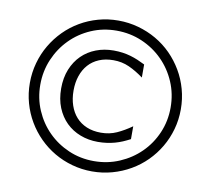

<svg xmlns="http://www.w3.org/2000/svg" viewBox="-76 -756 922 841"><g transform="rotate(10 385.5 -335.5)"><path d="M721.2 -335Q721.2 -288.6 709.2 -245.8Q697.3 -203.1 675.3 -165.8Q653.3 -128.4 622.8 -97.9Q592.3 -67.4 554.7 -45.7Q517.1 -23.9 474.1 -12Q431.2 0 384.8 0Q338.9 0 295.9 -12Q252.9 -23.9 215.8 -45.7Q178.7 -67.4 148.2 -97.9Q117.7 -128.4 95.7 -165.8Q73.7 -203.1 61.8 -245.8Q49.8 -288.6 49.8 -335Q49.8 -381.3 61.8 -424.3Q73.7 -467.3 95.7 -504.6Q117.7 -542 148.2 -572.8Q178.7 -603.5 215.8 -625.2Q252.9 -647 295.7 -658.9Q338.4 -670.9 384.8 -670.9Q431.2 -670.9 474.1 -658.9Q517.1 -647 554.7 -625.2Q592.3 -603.5 622.8 -572.8Q653.3 -542 675.3 -504.6Q697.3 -467.3 709.2 -424.3Q721.2 -381.3 721.2 -335ZM528.8 -168.9Q512.2 -160.2 496.1 -153.3Q480 -146.5 463.1 -141.8Q446.3 -137.2 427.5 -134.5Q408.7 -131.8 387.2 -131.8Q345.2 -131.8 309.1 -145.8Q272.9 -159.7 246.3 -185.8Q219.7 -211.9 204.3 -249.5Q189 -287.1 189 -335Q189 -382.3 204.3 -420.2Q219.7 -458 246.3 -484.1Q272.9 -510.3 309.1 -524.2Q345.2 -538.1 387.2 -538.1Q408.7 -538.1 427.5 -535.4Q446.3 -532.7 463.1 -527.8Q480 -522.9 496.1 -516.1Q512.2 -509.3 528.8 -501V-442.9Q495.6 -467.3 463.6 -481.7Q431.6 -496.1 394 -496.1Q357.9 -496.1 330.1 -484.4Q302.2 -472.7 283.2 -451.4Q264.2 -430.2 254.2 -400.6Q244.1 -371.1 244.1 -335Q244.1 -298.8 254.2 -269.3Q264.2 -239.7 283.2 -218.5Q302.2 -197.3 330.1 -185.5Q357.9 -173.8 394 -173.8Q431.6 -173.8 463.6 -188.2Q495.6 -202.6 528.8 -226.1ZM96.2 -335Q96.2 -274.9 118.9 -222.2Q141.6 -169.4 180.7 -130.4Q219.7 -91.3 272.2 -68.6Q324.7 -45.9 384.8 -45.9Q445.3 -45.9 498.3 -68.6Q551.3 -91.3 590.8 -130.4Q630.4 -169.4 653.1 -222.2Q675.8 -274.9 675.8 -335Q675.8 -395.5 653.1 -448.5Q630.4 -501.5 590.8 -541Q551.3 -580.6 498.3 -603.3Q445.3 -626 384.8 -626Q324.7 -626 272.2 -603.3Q219.7 -580.6 180.7 -541Q141.6 -501.5 118.9 -448.5Q96.2 -395.5 96.2 -335Z"/></g></svg>

Font: Syncopate
Style: Regular
Weight: 300
Width: 7
Designer: Astigmatic (AOETI)
Foundry: Astigmatic (AOETI)
Version: Version 001.000